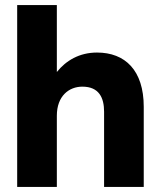

<svg xmlns="http://www.w3.org/2000/svg" viewBox="-20 -740 637 760"><path d="M48 0H205V-282C205 -360 253 -397 306 -397C372 -397 392 -353 392 -298V0H549V-317C549 -462 475 -532 364 -532C294 -532 241 -500 205 -455V-720H48Z"/></svg>

Font: Aspekta 750
Style: Regular
Weight: 750
Designer: Ivo Dolenc
Version: Version 2.000